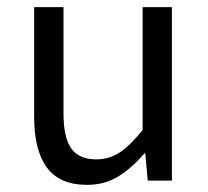

<svg xmlns="http://www.w3.org/2000/svg" viewBox="-20 -506 584 538"><path d="M224 12Q147.3 12 111.5 -36.5Q75.7 -85 75.7 -178V-486H157.9V-188.7Q157.9 -120.8 179.5 -90.2Q201.2 -59.5 249.3 -59.5Q286.4 -59.5 315.7 -79Q345 -98.5 379.6 -141.5V-486H461.7V0H394L387 -75.9H384.3Q350.8 -36.3 312.4 -12.2Q274 12 224 12Z"/></svg>

Font: Source Sans Variable
Style: Regular
Weight: 200
Designer: Paul D. Hunt
Foundry: Adobe Systems Incorporated
Version: Version 3.006;hotconv 1.0.111;makeotfexe 2.5.65597